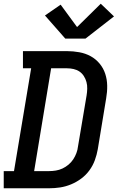

<svg xmlns="http://www.w3.org/2000/svg" viewBox="-27 -1009 647 1029"><path d="M-7 0V-92H48L140 -643H96V-735H332Q365 -735 398 -729Q431 -723 458.5 -708Q486 -693 506.5 -668.5Q527 -644 537 -613.5Q547 -583 547.5 -549.5Q548 -516 542 -482L497 -209Q492 -180 481.5 -151Q471 -122 452.5 -96.5Q434 -71 408.5 -52Q383 -33 354 -21Q325 -9 295.5 -4.5Q266 0 237 0ZM156 -92H237Q254 -92 272.5 -95Q291 -98 308 -106Q325 -114 340 -126.5Q355 -139 365.5 -155Q376 -171 382.5 -188.5Q389 -206 391 -224L437 -497Q440 -515 440.5 -533.5Q441 -552 436.5 -569Q432 -586 422.5 -601Q413 -616 399 -625.5Q385 -635 367.5 -639Q350 -643 332 -643H247ZM323 -802 214 -926 298 -984 386 -864 513 -989 584 -921 431 -802Z"/></svg>

Font: Iosevka Etoile SmBdObl
Style: Regular
Weight: 600
Italic angle: -9°
Designer: Belleve Invis
Foundry: Belleve Invis
Version: Version 15.5.2; ttfautohint (v1.8.4)